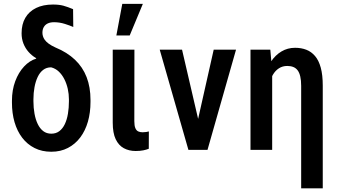

<svg xmlns="http://www.w3.org/2000/svg" viewBox="-20 -790 1781 1012"><path d="M93.8 -614.7Q93.8 -662.1 113.3 -695.8Q132.8 -729.5 169.9 -747.8Q207 -766.1 259.3 -766.1Q291.5 -766.1 314 -760Q336.4 -753.9 365.2 -741.7L366.2 -647.5Q351.1 -654.8 322.5 -663.8Q293.9 -672.9 265.1 -672.9Q245.1 -672.9 231.4 -666.3Q217.8 -659.7 210.7 -647.2Q203.6 -634.8 203.6 -617.2Q203.6 -608.9 206.3 -599.4Q209 -589.8 215.8 -580.1Q222.7 -570.3 236.3 -560.1Q250 -549.8 272.5 -539.6Q334 -514.2 375 -475.3Q416 -436.5 436.5 -383.5Q457 -330.6 457 -263.2V-252.4Q457 -196.8 443.4 -148.9Q429.7 -101.1 403.1 -65.7Q376.5 -30.3 338.1 -10.3Q299.8 9.8 250.5 9.8Q200.7 9.8 162.1 -9.8Q123.5 -29.3 96.9 -64.2Q70.3 -99.1 56.6 -146.2Q43 -193.4 43 -248.5V-259.3Q43 -315.4 60.3 -361.8Q77.6 -408.2 106.9 -439.5Q136.2 -470.7 170.9 -481L170.4 -483.4Q147.9 -496.6 130.6 -516.1Q113.3 -535.6 103.5 -560.5Q93.8 -585.4 93.8 -614.7ZM156.2 -266.6V-256.3Q156.2 -221.7 161.9 -190.7Q167.5 -159.7 179 -136Q190.4 -112.3 208 -98.9Q225.6 -85.4 250.5 -85.4Q275.4 -85.4 293 -98.9Q310.5 -112.3 321.8 -136Q333 -159.7 338.1 -190.7Q343.3 -221.7 343.3 -256.3V-266.6Q343.3 -294.4 337.2 -321.8Q331.1 -349.1 319.1 -372.8Q307.1 -396.5 289.8 -412.8Q272.5 -429.2 249.5 -435.1Q225.1 -435.1 207.5 -421.6Q189.9 -408.2 178.7 -384.5Q167.5 -360.8 161.9 -330.6Q156.2 -300.3 156.2 -266.6Z M574.2 -528.3H688.5L688 -151.4Q688 -127.4 693.4 -114.7Q698.7 -102.1 708.5 -97.4Q718.3 -92.8 731.4 -92.8Q741.2 -92.8 750.5 -94.2Q759.8 -95.7 764.6 -97.2L764.2 -5.9Q752 -1 735.4 2.4Q718.8 5.9 694.8 5.9Q660.2 5.9 632.8 -8.8Q605.5 -23.4 589.8 -56.2Q574.2 -88.9 574.2 -143.6ZM593.3 -603 624.5 -769.5H732.9L663.6 -603Z M1008.8 -94.7 1106.4 -528.3H1224.1L1073.7 0H1001ZM939.5 -528.3 1040.5 -93.3 1045.4 0H973.1L821.8 -528.3Z M1414.6 -415.5V0H1300.3V-528.3H1404.8ZM1392.1 -281.7 1360.4 -280.8Q1360.4 -336.4 1372.8 -383.5Q1385.3 -430.7 1408.4 -465.3Q1431.6 -500 1463.9 -519Q1496.1 -538.1 1535.2 -538.1Q1567.9 -538.1 1594.5 -527.8Q1621.1 -517.6 1640.6 -494.6Q1660.2 -471.7 1670.7 -433.3Q1681.2 -395 1681.2 -338.4V202.6H1567.4V-337.4Q1567.4 -366.7 1562.7 -386.7Q1558.1 -406.7 1549.1 -418.9Q1540 -431.2 1526.1 -436.8Q1512.2 -442.4 1494.1 -442.4Q1469.2 -442.4 1450 -429.9Q1430.7 -417.5 1418 -395.3Q1405.3 -373 1398.7 -344Q1392.1 -314.9 1392.1 -281.7Z"/></svg>

Font: Roboto Condensed Medium
Style: Regular
Weight: 500
Designer: Christian Robertson
Foundry: Google
Version: Version 3.0